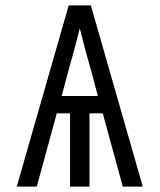

<svg xmlns="http://www.w3.org/2000/svg" viewBox="-20 -690 590 710"><path d="M42 0 234 -670H316L508 0H434L360 -271H311V0H239V-271H190L116 0ZM342 -335 312 -447Q302 -481 293 -515.5Q284 -550 275 -585Q266 -550 257 -515.5Q248 -481 238 -447L208 -335Z"/></svg>

Font: Lode
Style: Regular
Weight: 400
Monospace: yes
Designer: Belleve Invis
Foundry: Belleve Invis
Version: Version 29.2.0; ttfautohint (v1.8.3)